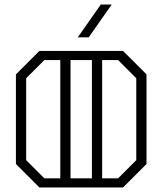

<svg xmlns="http://www.w3.org/2000/svg" viewBox="-20 -824 714 844"><path d="M624 -497V-103L521 0H153L50 -103V-497L153 -600H521ZM175 -40H245V-560H175L95 -480V-120ZM290 -560V-40H384V-560ZM579 -480 499 -560H429V-40H499L579 -120ZM471 -804H423L322 -660H370Z"/></svg>

Font: Kumar One Outline
Style: Regular
Weight: 400
Designer: Parimal Parmar
Foundry: Indian Type Foundry
Version: Version 1.000;PS 1.000;hotconv 1.0.88;makeotf.lib2.5.647800